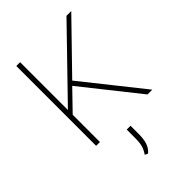

<svg xmlns="http://www.w3.org/2000/svg" viewBox="-264 -777 1136 1136"><g transform="rotate(-45 304.0 -209.0)"><path d="M96 0V-668H128V-268L516 -668H556L269 -373L566 0H526L247 -351L128 -228V0ZM281 250 262 241Q274 223 280.5 207.5Q287 192 289.5 173Q292 154 292 128V60H324V128Q324 171 314.5 200Q305 229 281 250Z"/></g></svg>

Font: Gantari Thin
Style: Regular
Weight: 250
Designer: Anugrah Pasau
Foundry: Lafontype
Version: Version 1.000